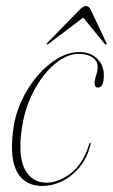

<svg xmlns="http://www.w3.org/2000/svg" viewBox="-20 -608 374 638"><path d="M241.5 -429Q202 -429 161.5 -395Q121 -361 90.5 -302.2Q60 -243.5 51 -170Q40.5 -84 64 -42.5Q87.5 -1 135 -1Q173.5 -1 214.5 -31.5Q255.5 -62 276 -128Q278 -133.5 279.5 -133.5Q282.5 -133.5 281 -128Q269.5 -82.5 243.8 -51.8Q218 -21 185.5 -5.5Q153 10 121.5 10Q64 10 38 -34.2Q12 -78.5 23 -170.5Q29 -223 50.5 -270.5Q72 -318 103.5 -355Q135 -392 171.2 -413.5Q207.5 -435 243.5 -435Q280.5 -435 302.8 -413.2Q325 -391.5 325 -359Q325 -317 306 -317Q294.5 -317 294.5 -331Q294.5 -343 299.5 -357.8Q304.5 -372.5 304.5 -386Q304.5 -405 287.5 -417Q270.5 -429 241.5 -429ZM333 -460.5Q331.5 -459 327.5 -462.5L256.5 -549.5L141.5 -462.5Q136.5 -459 135 -460.5Q134.5 -462 138 -466.5L244.5 -575.5Q256.5 -588 266 -588Q275.5 -588 281.5 -575.5L333 -466.5Q335.5 -462 333 -460.5Z"/></svg>

Font: Fraunces 144pt S000 Thin
Style: Italic
Weight: 100
Italic angle: -16°
Version: Version 1.000; ttfautohint (v1.8.3)